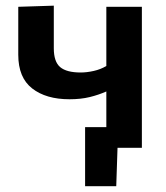

<svg xmlns="http://www.w3.org/2000/svg" viewBox="-20 -522 586 678"><path d="M280.5 135.5V-73H355.5V-199Q328.5 -187 296.8 -179.2Q265 -171.5 225.5 -171.5Q142.5 -171.5 93.5 -209.8Q44.5 -248 44.5 -328.5V-498L170 -502V-351.5Q170 -304 192.5 -285Q215 -266 265 -266Q286.5 -266 311 -271.5Q335.5 -277 355.5 -289V-498H481V0H395L390.5 135.5Z"/></svg>

Font: Heraclito SemiBold
Style: Regular
Weight: 600
Designer: Kostas Bartsokas (font) & Cristiano Sobral (main changes)
Foundry: Kostas Bartsokas (font) & Cristiano Sobral (main changes)
Version: Version 1.00;July 8, 2020;FontCreator 13.0.0.2655 64-bit